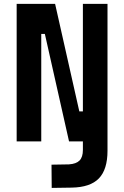

<svg xmlns="http://www.w3.org/2000/svg" viewBox="-20 -713 626 968"><path d="M240.7 234.4 239.7 117.2 327.6 115.7Q364.3 113.3 381.1 96.2Q397.9 79.1 397.9 43V0H328.1L206.1 -542H188V0H64V-693.4H257.8L379.9 -151.4H397.9V-693.4H522V46.9Q522 141.6 478.5 186.5Q435.1 231.4 341.3 232.9Z"/></svg>

Font: Cascadia Mono PL
Style: Bold
Weight: 700
Monospace: yes
Designer: Aaron Bell
Foundry: Saja Typeworks
Version: Version 2404.023; ttfautohint (v1.8.4)